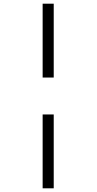

<svg xmlns="http://www.w3.org/2000/svg" viewBox="-20 -780 523 1040"><path d="M211 -360H271V-760H211ZM211 240H271V-160H211Z"/></svg>

Font: Noto Serif Condensed Semi
Style: Regular
Weight: 600
Width: 3
Designer: Monotype Design Team
Foundry: Monotype Imaging Inc.
Version: Version 1.002